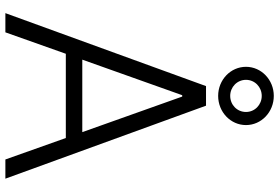

<svg xmlns="http://www.w3.org/2000/svg" viewBox="-178 -834 1013 696"><g transform="rotate(90 328.0 -486.5)"><path d="M97.7 0 175.4 -219.1H480.8L558.6 0H628.2L363.6 -727.3H292.6L28.1 0ZM196.7 -278.8 325.6 -641H330.6L459.5 -278.8ZM328.1 -771.3C386.7 -771.3 433.9 -816.4 433.9 -872.2C433.9 -927.9 386.7 -973 328.1 -973C269.9 -973 222.7 -927.9 222.7 -872.2C222.7 -816.4 269.9 -771.3 328.1 -771.3ZM328.1 -815C295.8 -815 269.9 -840.2 269.9 -872.2C269.9 -904.1 295.8 -929.3 328.1 -929.3C360.4 -929.3 386.4 -904.1 386.4 -872.2C386.4 -840.2 360.8 -815 328.1 -815Z"/></g></svg>

Font: Karasuma Gothic
Style: Light
Weight: 300
Designer: Rasmus Andersson / Ryoko Nishizuka
Foundry: rsms
Version: Version 1.00